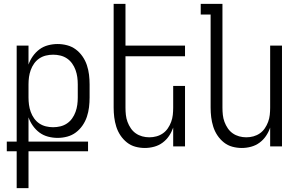

<svg xmlns="http://www.w3.org/2000/svg" viewBox="-20 -755 1540 990"><path d="M66 215V25H15V-25H66V-520H127V-422Q135 -445 149.5 -465.5Q164 -486 183.5 -500.5Q203 -515 227.5 -521.5Q252 -528 277 -528Q302 -528 326.5 -521.5Q351 -515 371 -500Q391 -485 405.5 -464Q420 -443 428 -419Q436 -395 439 -370Q442 -345 442 -320V-252Q442 -227 439 -202Q436 -177 428 -153Q420 -129 405.5 -108Q391 -87 371 -72Q351 -57 326.5 -50.5Q302 -44 277 -44Q252 -44 227.5 -50.5Q203 -57 183.5 -71.5Q164 -86 149.5 -106.5Q135 -127 127 -150V-25H434V25H127V215ZM254 -99Q273 -99 291.5 -103.5Q310 -108 325.5 -118.5Q341 -129 352 -144.5Q363 -160 369.5 -178Q376 -196 378.5 -214.5Q381 -233 381 -252V-320Q381 -339 378.5 -357.5Q376 -376 369.5 -394Q363 -412 352 -427.5Q341 -443 325.5 -453.5Q310 -464 291.5 -468.5Q273 -473 254 -473Q235 -473 216.5 -468.5Q198 -464 182.5 -453.5Q167 -443 156 -427.5Q145 -412 138.5 -394Q132 -376 129.5 -357.5Q127 -339 127 -320V-252Q127 -233 129.5 -214.5Q132 -196 138.5 -178Q145 -160 156 -144.5Q167 -129 182.5 -118.5Q198 -108 216.5 -103.5Q235 -99 254 -99Z M727 8Q702 8 678 1.5Q654 -5 634.5 -20.5Q615 -36 601 -57Q587 -78 579.5 -102Q572 -126 569 -150.5Q566 -175 566 -200V-735H627V-520H934V-465H627V-200Q627 -181 629 -162.5Q631 -144 637.5 -126.5Q644 -109 654.5 -93.5Q665 -78 680 -67.5Q695 -57 713 -52Q731 -47 750 -47Q769 -47 787 -52Q805 -57 820 -67.5Q835 -78 845.5 -93.5Q856 -109 862.5 -126.5Q869 -144 871 -162.5Q873 -181 873 -200V-312H934V0H873V-97Q865 -74 851.5 -54Q838 -34 818.5 -19.5Q799 -5 775 1.5Q751 8 727 8Z M1227 8Q1202 8 1178 1.5Q1154 -5 1134.5 -20.5Q1115 -36 1101 -57Q1087 -78 1079.5 -102Q1072 -126 1069 -150.5Q1066 -175 1066 -200V-680H1015V-735H1127V-200Q1127 -181 1129 -162.5Q1131 -144 1137.5 -126.5Q1144 -109 1154.5 -93.5Q1165 -78 1180 -67.5Q1195 -57 1213 -52Q1231 -47 1250 -47Q1269 -47 1287 -52Q1305 -57 1320 -67.5Q1335 -78 1345.5 -93.5Q1356 -109 1362.5 -126.5Q1369 -144 1371 -162.5Q1373 -181 1373 -200V-520H1434V0H1373V-97Q1365 -74 1351.5 -54Q1338 -34 1318.5 -19.5Q1299 -5 1275 1.5Q1251 8 1227 8Z"/></svg>

Font: Iosevka Fixed Light
Style: Regular
Weight: 300
Monospace: yes
Designer: Belleve Invis
Foundry: Belleve Invis
Version: Version 32.3.0